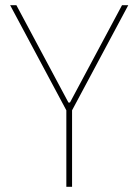

<svg xmlns="http://www.w3.org/2000/svg" viewBox="-20 -718 533 738"><path d="M235 0V-294L19 -698H43L243 -324H249L449 -698H473L257 -294V0Z"/></svg>

Font: IBM Plex Sans Condensed Thin
Style: Regular
Weight: 100
Width: 3
Designer: Mike Abbink, Paul van der Laan, Pieter van Rosmalen
Foundry: Bold Monday
Version: Version 1.3